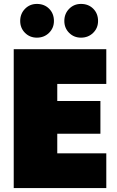

<svg xmlns="http://www.w3.org/2000/svg" viewBox="-20 -959 596 979"><path d="M272 -531V-444H492V-277H272V-177H522V0H50V-708H522V-531ZM168 -767Q132 -767 107.5 -791.5Q83 -816 83 -852Q83 -889 107.5 -914Q132 -939 168 -939Q206 -939 230.5 -914.5Q255 -890 255 -852Q255 -816 230 -791.5Q205 -767 168 -767ZM393 -767Q357 -767 332.5 -791.5Q308 -816 308 -852Q308 -889 332.5 -914Q357 -939 393 -939Q431 -939 455.5 -914.5Q480 -890 480 -852Q480 -816 455 -791.5Q430 -767 393 -767Z"/></svg>

Font: Fz Poppins Black
Style: Regular
Weight: 900
Designer: Ninad Kale (Devanagari), Jonny Pinhorn (Latin)
Foundry: Indian Type Foundry
Version: Vit hóa bi Vntype.Com & FontZin.Com